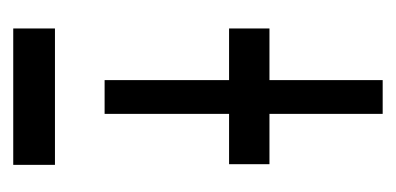

<svg xmlns="http://www.w3.org/2000/svg" viewBox="-174 -441 598 290"><g transform="rotate(90 125.0 -296.0)"><path d="M101 -155H152V-343H228V-404H152V-575H101V-404H23V-343H101ZM23 -17H229V-80H23Z"/></g></svg>

Font: Inconsolata UltraCondensed Thin
Style: Regular
Weight: 100
Width: 1
Monospace: yes
Designer: Raph Levien, Cyreal, Brenton Simpson
Foundry: Raph Levien, Cyreal, Google
Version: Version 3.100